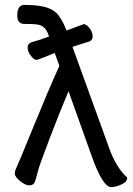

<svg xmlns="http://www.w3.org/2000/svg" viewBox="-20 -740 540 779"><path d="M431 19Q397 19 353 -104L258 -370Q223 -287 181.5 -178.5Q140 -70 134 -46Q128 -22 122.5 -5Q117 12 99 12Q83 12 61.5 -5.5Q40 -23 40 -36Q40 -46 48 -62.5Q56 -79 116 -226.5Q176 -374 221 -473L202 -525Q136 -498 129 -497Q119 -497 110 -508Q92 -527 92 -547Q92 -562 106 -568Q146 -579 179 -592Q172 -614 161.5 -625.5Q151 -637 134.5 -640Q118 -643 78 -643Q50 -643 50 -678Q50 -720 79 -720Q139 -720 171.5 -709Q204 -698 220 -674Q236 -652 250 -616L319 -642Q328 -642 338 -632Q356 -613 356 -592Q356 -577 343 -572L274 -550L423 -139Q448 -68 490 -25Q496 -23 496 -15Q495 -2 472.5 8.5Q450 19 431 19Z"/></svg>

Font: LXGW WenKai Mono Medium
Style: Regular
Weight: 500
Monospace: yes
Designer: LXGW / Fontworks Inc.
Foundry: LXGW / Fontworks Inc.
Version: Version 1.520; June 14, 2025